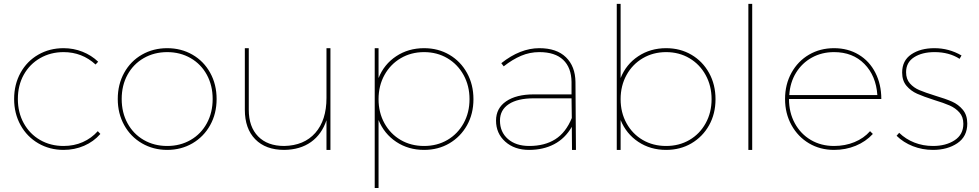

<svg xmlns="http://www.w3.org/2000/svg" viewBox="-20 -762 4975 976"><path d="M479 -448.2 465.8 -434.1Q397 -497.1 303.2 -497.1Q237.3 -497.1 184.1 -466.6Q130.9 -436 100.8 -382.1Q70.8 -328.1 70.8 -258.8Q70.8 -189.9 100.8 -135.5Q130.9 -81.1 183.8 -50.5Q236.8 -20 303.2 -20Q356.4 -20 400.6 -39.6Q444.8 -59.1 477.1 -95.2L490.2 -81.1Q456.1 -42 407.5 -21Q358.9 0 303.2 0Q232.4 0 174.8 -33.4Q117.2 -66.9 84.5 -126Q51.8 -185.1 51.8 -258.8Q51.8 -333 84.5 -392.1Q117.2 -451.2 174.6 -484.1Q231.9 -517.1 303.2 -517.1Q354 -517.1 399.4 -499Q444.8 -481 479 -448.2Z M1081.1 -258.8Q1081.1 -184.6 1048.3 -125.7Q1015.6 -66.9 958.3 -33.4Q900.9 0 830.1 0Q759.3 0 701.7 -33.4Q644 -66.9 611.3 -126Q578.6 -185.1 578.6 -258.8Q578.6 -333 611.3 -392.1Q644 -451.2 701.4 -484.1Q758.8 -517.1 830.1 -517.1Q900.9 -517.1 958.3 -484.1Q1015.6 -451.2 1048.3 -392.1Q1081.1 -333 1081.1 -258.8ZM598.6 -258.8Q598.6 -189.9 628.2 -135.5Q657.7 -81.1 710.7 -50.5Q763.7 -20 830.1 -20Q896 -20 949 -50.5Q1002 -81.1 1031.5 -135.5Q1061 -189.9 1061 -258.8Q1061 -327.6 1031.5 -381.8Q1002 -436 949 -466.6Q896 -497.1 830.1 -497.1Q763.7 -497.1 710.7 -466.6Q657.7 -436 628.2 -382.1Q598.6 -328.1 598.6 -258.8Z M1659.7 0H1639.6V-150.9Q1615.7 -79.1 1560.8 -40Q1505.9 -1 1424.8 0Q1330.6 0 1277.6 -54Q1224.6 -107.9 1224.6 -204.1V-517.1H1244.6V-204.1Q1244.6 -117.2 1292.2 -68.6Q1339.8 -20 1424.8 -20Q1525.9 -22 1582.8 -86.4Q1639.6 -150.9 1639.6 -264.2V-517.1H1659.7Z M2386.7 -257.8Q2386.7 -183.6 2354 -125.2Q2321.3 -66.9 2264.4 -33.4Q2207.5 0 2135.7 0Q2055.7 0 1994.1 -41Q1932.6 -82 1904.3 -151.9V193.8H1884.8V-517.1H1904.3V-365.2Q1932.1 -435.1 1993.9 -476.1Q2055.7 -517.1 2135.7 -517.1Q2207.5 -517.1 2264.4 -483.6Q2321.3 -450.2 2354 -391.1Q2386.7 -332 2386.7 -257.8ZM2366.7 -257.8Q2366.7 -325.7 2336.7 -380.4Q2306.6 -435.1 2254.2 -466.1Q2201.7 -497.1 2135.7 -497.1Q2069.8 -497.1 2017.1 -466.1Q1964.4 -435.1 1934.3 -380.6Q1904.3 -326.2 1904.3 -257.8Q1904.3 -189.9 1934.3 -135.5Q1964.4 -81.1 2016.8 -50.5Q2069.3 -20 2135.7 -20Q2201.7 -20 2254.2 -50.5Q2306.6 -81.1 2336.7 -135.5Q2366.7 -189.9 2366.7 -257.8Z M2886.7 -117.2Q2852.5 -58.1 2797.1 -29.1Q2741.7 0 2669.4 0Q2595.2 0 2548.3 -42Q2501.5 -84 2501.5 -148.9Q2501.5 -211.9 2553 -247.1Q2604.5 -282.2 2693.4 -282.2H2885.3V-345.2Q2884.3 -418.5 2842.8 -457.8Q2801.3 -497.1 2721.7 -497.1Q2672.9 -497.1 2629.2 -478.5Q2585.4 -460 2540.5 -424.8L2528.3 -440.9Q2624.5 -517.1 2721.7 -517.1Q2809.6 -517.1 2856.9 -470.9Q2904.3 -424.8 2905.3 -345.2L2907.7 0H2887.7ZM2886.7 -162.1 2885.3 -262.2H2693.4Q2611.3 -262.2 2566.4 -232.7Q2521.5 -203.1 2521.5 -148.9Q2521.5 -90.8 2562 -55.4Q2602.5 -20 2670.4 -20Q2748.5 -20 2802.5 -54Q2856.4 -87.9 2886.7 -162.1Z M3617.2 -257.8Q3617.2 -183.6 3584.5 -125.2Q3551.8 -66.9 3494.9 -33.4Q3438 0 3366.2 0Q3286.1 0 3224.6 -41Q3163.1 -82 3134.8 -151.9V0H3115.2V-742.2H3134.8V-365.2Q3162.6 -435.1 3224.4 -476.1Q3286.1 -517.1 3366.2 -517.1Q3438 -517.1 3494.9 -483.6Q3551.8 -450.2 3584.5 -391.1Q3617.2 -332 3617.2 -257.8ZM3597.2 -257.8Q3597.2 -325.7 3567.1 -380.4Q3537.1 -435.1 3484.6 -466.1Q3432.1 -497.1 3366.2 -497.1Q3300.3 -497.1 3247.6 -466.1Q3194.8 -435.1 3164.8 -380.6Q3134.8 -326.2 3134.8 -257.8Q3134.8 -189.9 3164.8 -135.5Q3194.8 -81.1 3247.3 -50.5Q3299.8 -20 3366.2 -20Q3432.1 -20 3484.6 -50.5Q3537.1 -81.1 3567.1 -135.5Q3597.2 -189.9 3597.2 -257.8Z M3784.2 0V-742.2H3803.7V0Z M4402.8 -95.2 4417 -81.1Q4380.9 -42 4329.8 -21Q4278.8 0 4219.7 0Q4148.9 0 4092.5 -33.4Q4036.1 -66.9 4003.4 -126Q3970.7 -185.1 3970.7 -258.8Q3970.7 -333 4003.4 -392.1Q4036.1 -451.2 4092.5 -484.1Q4148.9 -517.1 4219.7 -517.1Q4290.5 -517.1 4345.2 -484.1Q4399.9 -451.2 4429.9 -392.1Q4460 -333 4460 -258.8H3990.7Q3990.7 -189.9 4020.3 -135.5Q4049.8 -81.1 4101.8 -50.5Q4153.8 -20 4219.7 -20Q4275.9 -20 4323.5 -39.6Q4371.1 -59.1 4402.8 -95.2ZM3992.2 -278.8H4439.9Q4433.1 -377 4374 -437Q4314.9 -497.1 4219.7 -497.1Q4157.7 -497.1 4107.4 -469.5Q4057.1 -441.9 4026.6 -392.3Q3996.1 -342.8 3992.2 -278.8Z M4867.7 -480 4857.9 -462.9Q4804.7 -497.1 4731 -497.1Q4667 -497.1 4626.5 -470.9Q4585.9 -444.8 4585.9 -395Q4585.9 -359.9 4605.5 -337.9Q4625 -315.9 4653.3 -304Q4681.6 -292 4732.9 -275.9Q4787.1 -259.8 4819.6 -245.4Q4852.1 -231 4874.5 -203.9Q4897 -176.8 4897 -133.8Q4897 -67.9 4846.4 -33.9Q4795.9 0 4722.7 0Q4668.5 0 4620.1 -19Q4571.8 -38.1 4537.6 -71.8L4550.8 -86.9Q4584 -54.7 4627.9 -37.4Q4671.9 -20 4722.7 -20Q4788.6 -20 4832.8 -49.1Q4877 -78.1 4877 -132.8Q4877 -168 4856.9 -190.4Q4836.9 -212.9 4807.4 -225.8Q4777.8 -238.8 4728 -253.9Q4674.8 -271 4642.3 -285.4Q4609.9 -299.8 4587.9 -325.9Q4565.9 -352.1 4565.9 -393.1Q4565.9 -454.1 4612.3 -485.6Q4658.7 -517.1 4730 -517.1Q4803.7 -517.1 4867.7 -480Z"/></svg>

Font: Montserrat
Style: Thin
Weight: 250
Designer: Julieta Ulanovsky
Foundry: Julieta Ulanovsky
Version: Version 1.000;PS 002.000;hotconv 1.0.70;makeotf.lib2.5.58329